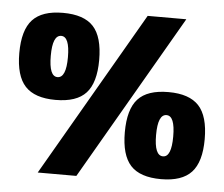

<svg xmlns="http://www.w3.org/2000/svg" viewBox="-53 -790 1028 881"><g transform="rotate(5 461.0 -350.0)"><path d="M204 -710Q301 -710 344.5 -662.5Q388 -615 388 -509Q388 -404 344.5 -356.5Q301 -309 204 -309Q108 -309 64 -356.5Q20 -404 20 -509Q20 -615 64 -662.5Q108 -710 204 -710ZM204 -414Q244 -414 244 -509Q244 -604 205 -604Q165 -604 165 -509Q165 -414 204 -414ZM330 30H152L592 -730H770ZM718 -390Q814 -390 858 -342.5Q902 -295 902 -189Q902 -84 858 -36.5Q814 11 718 11Q621 11 577.5 -36.5Q534 -84 534 -189Q534 -295 577.5 -342.5Q621 -390 718 -390ZM718 -94Q757 -94 757 -189Q757 -284 718 -284Q678 -284 678 -189Q678 -94 718 -94Z"/></g></svg>

Font: Fivo Sans Black
Style: Regular
Weight: 900
Designer: Alexander Slobzheninov
Foundry: Alexander Slobzheninov
Version: 1.0